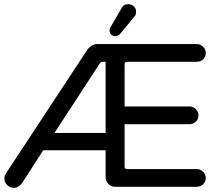

<svg xmlns="http://www.w3.org/2000/svg" viewBox="-20 -923 1056 920"><path d="M532 -750Q521 -750 513 -757Q505 -764 505 -777Q505 -782 507 -787Q509 -792 512 -797L562 -883Q571 -903 595 -903Q610 -903 621 -893Q632 -883 632 -866Q632 -850 622 -841L555 -760Q545 -750 532 -750ZM47 -23Q28 -23 14.5 -36Q1 -49 1 -68Q1 -81 11 -96L400 -687Q409 -698 421 -705Q433 -712 446 -712H923Q940 -712 953 -699Q966 -686 966 -669Q966 -650 953 -638.5Q940 -627 923 -627H589Q577 -627 577 -615V-413H888Q905 -413 918 -400Q931 -387 931 -370Q931 -351 918 -339.5Q905 -328 888 -328H577V-125Q577 -113 589 -113H923Q940 -113 953 -100Q966 -87 966 -70Q966 -52 953 -40Q940 -28 923 -28H531Q513 -28 499.5 -41.5Q486 -55 486 -73V-203H187L88 -49Q70 -23 47 -23ZM241 -286H486V-627H473Q463 -627 458 -619Z"/></svg>

Font: Huninn
Style: Regular
Weight: 400
Designer: justfont
Foundry: justfont
Version: Version 1.003